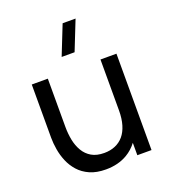

<svg xmlns="http://www.w3.org/2000/svg" viewBox="-145 -893 893 1011"><g transform="rotate(-20 302.0 -387.0)"><path d="M330 -622.5H257.5L323 -787.5H395.5ZM275 14Q223 14 185.8 -2.5Q148.5 -19 124 -46.5Q99.5 -74 85.5 -107.5Q71.5 -141 65.8 -176Q60 -211 60 -241.5V-540H150V-269.5Q150 -231.5 157 -196Q164 -160.5 180.8 -132Q197.5 -103.5 225.8 -87Q254 -70.5 296.5 -70.5Q330 -70.5 357.5 -82Q385 -93.5 404.5 -116.2Q424 -139 434.5 -174Q445 -209 445 -255.5V-540H534.5V0H455V-69.5Q430.5 -37 396 -16.5Q344.5 14 275 14Z"/></g></svg>

Font: Cns Manrope Med
Style: Regular
Weight: 500
Designer: Mikhail Sharanda
Foundry: Mikhail Sharanda
Version: Version 4.504